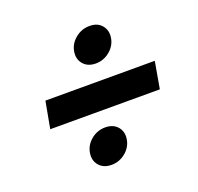

<svg xmlns="http://www.w3.org/2000/svg" viewBox="-110 -778 867 841"><g transform="rotate(-20 324.0 -357.5)"><path d="M73.2 -293.9 96.2 -418.9H606L584 -293.9ZM272.9 -55.2Q235.8 -55.2 215.6 -78.9Q195.3 -102.5 201.2 -137.2Q207 -171.9 235.8 -195.6Q264.6 -219.2 301.8 -219.2Q338.9 -219.2 358.9 -195.6Q378.9 -171.9 373 -137.2Q367.2 -102.5 338.4 -78.9Q309.6 -55.2 272.9 -55.2ZM359.9 -496.1Q322.8 -496.1 302.5 -519.8Q282.2 -543.5 288.1 -578.1Q293.9 -612.8 323 -636.5Q352.1 -660.2 389.2 -660.2Q426.3 -660.2 446 -636.5Q465.8 -612.8 460 -578.1Q454.1 -543.5 425.3 -519.8Q396.5 -496.1 359.9 -496.1Z"/></g></svg>

Font: SVN-Poppins SemiBold
Style: Italic
Weight: 600
Italic angle: -10°
Designer: Ninad Kale (Devanagari), Jonny Pinhorn (Latin)
Foundry: Indian Type Foundry
Version: Version 3.002 2017